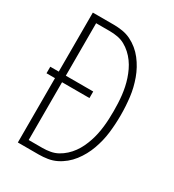

<svg xmlns="http://www.w3.org/2000/svg" viewBox="-178 -838 855 941"><g transform="rotate(30 250.0 -367.5)"><path d="M69 0V-364H21V-401H69V-735H187Q212 -735 237 -731Q262 -727 284.5 -716Q307 -705 326.5 -689Q346 -673 361.5 -653Q377 -633 389 -611Q401 -589 409.5 -565.5Q418 -542 424 -517.5Q430 -493 433 -468Q436 -443 437.5 -418Q439 -393 439 -368Q439 -342 437.5 -317Q436 -292 433 -267Q430 -242 424 -217.5Q418 -193 409.5 -169.5Q401 -146 389 -124Q377 -102 361.5 -82Q346 -62 326.5 -46Q307 -30 284.5 -19Q262 -8 237 -4Q212 0 187 0ZM109 -37H187Q209 -37 231 -41Q253 -45 272 -55.5Q291 -66 307.5 -81Q324 -96 337 -114Q350 -132 359.5 -152Q369 -172 376 -193Q383 -214 387.5 -235.5Q392 -257 394.5 -279Q397 -301 398 -323Q399 -345 399 -368Q399 -390 398 -412Q397 -434 394.5 -456Q392 -478 387.5 -499.5Q383 -521 376 -542Q369 -563 359.5 -583Q350 -603 337 -621Q324 -639 307.5 -654Q291 -669 272 -679.5Q253 -690 231 -694Q209 -698 187 -698H109V-401H264V-364H109Z"/></g></svg>

Font: Zed Sans Extralight
Style: Regular
Weight: 200
Designer: Belleve Invis
Foundry: Belleve Invis
Version: Version 1.0.0; ttfautohint (v1.8.4)